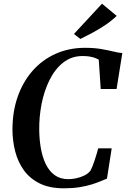

<svg xmlns="http://www.w3.org/2000/svg" viewBox="-20 -1011 682 1040"><path d="M326 9Q248 9 194.8 -17.5Q141.5 -44 109.2 -89Q77 -134 62.5 -190.2Q48 -246.5 47.5 -306Q47 -404 75.2 -485.5Q103.5 -567 155.8 -626.8Q208 -686.5 280.5 -719.2Q353 -752 441 -752Q490 -752 527.8 -745.5Q565.5 -739 593.8 -732Q622 -725 642.5 -723.5L611.5 -529H525.5L515 -687.5Q506 -693 493.8 -697.5Q481.5 -702 465.2 -704.8Q449 -707.5 427.5 -707.5Q367 -707.5 322.2 -672Q277.5 -636.5 248.2 -577.5Q219 -518.5 205.2 -447.8Q191.5 -377 192.5 -306.5Q193 -254.5 201.5 -206.8Q210 -159 228.2 -121.5Q246.5 -84 276.5 -62.2Q306.5 -40.5 350.5 -40.5Q369 -40.5 392.2 -45.2Q415.5 -50 437 -60.5Q458.5 -71 471 -88Q476 -97.5 481.8 -112.2Q487.5 -127 493 -143.8Q498.5 -160.5 503.5 -177.2Q508.5 -194 512 -207.5H585L559.5 -43.5Q545 -38 524.5 -29.2Q504 -20.5 476 -11.8Q448 -3 410.8 3Q373.5 9 326 9ZM415.5 -800 380.5 -827 532.5 -991 612 -925Q585.5 -899 550.8 -875.8Q516 -852.5 480.8 -833.5Q445.5 -814.5 415.5 -800Z"/></svg>

Font: Merriweather 72pt SemiBold
Style: Italic
Weight: 600
Italic angle: -7.8°
Version: Version 2.101